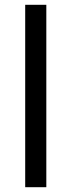

<svg xmlns="http://www.w3.org/2000/svg" viewBox="-20 -780 298 800"><path d="M173 0H85V-760H173Z"/></svg>

Font: Noto IKEA Arabic
Style: Regular
Weight: 400
Designer: Monotype Design Team
Foundry: Monotype Imaging Inc.
Version: Version 1.200